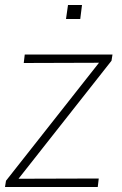

<svg xmlns="http://www.w3.org/2000/svg" viewBox="-35 -748 489 768"><path d="M356 0H-15L-11 -25L361 -497L60 -496L64 -530H415L411 -505L39 -33L360 -34ZM286 -672H229L237 -728H293Z"/></svg>

Font: Tanohe Sans ExtraLight
Style: Italic
Weight: 200
Designer: Village Type and Design LLC & Cristiano Sobral
Foundry: Cooper Hewitt Smithsonian Design Museum
Version: Version 1.00;September 29, 2021;FontCreator 13.0.0.2655 64-b